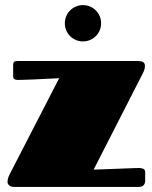

<svg xmlns="http://www.w3.org/2000/svg" viewBox="-20 -742 602 762"><path d="M32.2 -483.9Q32.2 -492.2 35.6 -496.1Q39.1 -500 50.3 -500H522Q540.5 -500 547.9 -495.6Q555.2 -491.2 555.2 -480Q555.2 -466.3 546.4 -450.2L351.6 -68.8Q397 -70.3 434.6 -71.8Q450.7 -72.3 466.6 -73Q482.4 -73.7 496.1 -74.2Q509.8 -74.7 519.5 -75Q529.3 -75.2 533.2 -75.2Q541.5 -75.2 548.8 -72Q556.2 -68.8 556.2 -59.1V-23.9Q556.2 -15.1 550.5 -7.6Q544.9 0 528.3 0H37.6Q23.4 0 16.6 -6.1Q9.8 -12.2 9.8 -20Q9.8 -29.8 13.4 -39.1Q17.1 -48.3 25.4 -64L214.8 -431.6Q176.8 -429.7 144 -428.2Q129.9 -427.2 115.7 -426.8Q101.6 -426.3 88.6 -425.8Q75.7 -425.3 65.4 -425Q55.2 -424.8 49.3 -424.8Q43.5 -424.8 37.8 -427.5Q32.2 -430.2 32.2 -439.9ZM237.3 -649.4Q237.3 -664.6 242.9 -677.7Q248.5 -690.9 258.3 -700.7Q268.1 -710.4 281.2 -716.1Q294.4 -721.7 309.1 -721.7Q324.2 -721.7 337.4 -716.1Q350.6 -710.4 360.4 -700.7Q370.1 -690.9 375.7 -677.7Q381.3 -664.6 381.3 -649.4Q381.3 -634.8 375.7 -621.6Q370.1 -608.4 360.4 -598.6Q350.6 -588.9 337.4 -583.3Q324.2 -577.6 309.1 -577.6Q294.4 -577.6 281.2 -583.3Q268.1 -588.9 258.3 -598.6Q248.5 -608.4 242.9 -621.6Q237.3 -634.8 237.3 -649.4Z"/></svg>

Font: Fascinate
Style: Regular
Weight: 900
Designer: Astigmatic (AOETI)
Foundry: Astigmatic (AOETI)
Version: Version 1.000